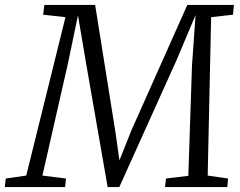

<svg xmlns="http://www.w3.org/2000/svg" viewBox="-52 -763 980 783"><path d="M-32.5 0 -28.5 -35 55 -47 215 -693 124 -703 129 -743H336L419 -222.5L435 -109L483.5 -230.5L712 -743H902L898 -703L809 -693L795 -47L878 -35L875 0H621L625 -35L716 -46L731 -496L745.5 -701.5L669 -520L434.5 0H387L298.5 -508L266 -700.5L225 -504L121 -47L217 -35L213.5 0Z"/></svg>

Font: Merriweather Light
Style: Italic
Weight: 300
Italic angle: -7.8°
Designer: Eben Sorkin
Foundry: Eben Sorkin
Version: Version 2.101